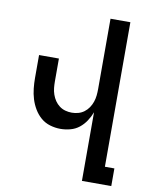

<svg xmlns="http://www.w3.org/2000/svg" viewBox="-83 -796 666 857"><g transform="rotate(10 250.0 -367.5)"><path d="M348 0V-311Q340 -290 327.5 -271Q315 -252 297.5 -238Q280 -224 257.5 -218Q235 -212 213 -212Q189 -212 165.5 -219Q142 -226 124 -241.5Q106 -257 93.5 -278Q81 -299 74 -322Q67 -345 64.5 -369Q62 -393 62 -416V-520H152V-416Q152 -402 153.5 -387Q155 -372 160 -357.5Q165 -343 173.5 -330.5Q182 -318 194 -309Q206 -300 220.5 -296Q235 -292 250 -292Q265 -292 279.5 -296Q294 -300 306 -309Q318 -318 326.5 -330.5Q335 -343 340 -357.5Q345 -372 346.5 -387Q348 -402 348 -416V-735H438V-80H481V0Z"/></g></svg>

Font: Iosevka Term Curly Medium
Style: Regular
Weight: 500
Designer: Belleve Invis
Foundry: Belleve Invis
Version: Version 32.3.0